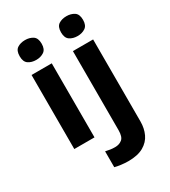

<svg xmlns="http://www.w3.org/2000/svg" viewBox="-236 -873 1083 1226"><g transform="rotate(-30 305.0 -260.0)"><path d="M153 -760Q186 -760 210 -744.5Q234 -729 234 -687Q234 -646 210 -630Q186 -614 153 -614Q119 -614 95.5 -630Q72 -646 72 -687Q72 -729 95.5 -744.5Q119 -760 153 -760ZM227 -546V0H78V-546ZM377 -687Q377 -729 400.5 -744.5Q424 -760 458 -760Q491 -760 515 -744.5Q539 -729 539 -687Q539 -646 515 -630Q491 -614 458 -614Q424 -614 400.5 -630Q377 -646 377 -687ZM339 240Q314 240 286.5 236.5Q259 233 241 228V111Q259 115 275 117.5Q291 120 311 120Q341 120 362 103Q383 86 383 37V-546H532V59Q532 109 513 150Q494 191 451.5 215.5Q409 240 339 240Z"/></g></svg>

Font: Noto Sans Sinhala UI
Style: Bold
Weight: 700
Designer: Jelle Bosma - Monotype Design Team
Foundry: Monotype Imaging Inc.
Version: Version 2.006; ttfautohint (v1.8.4.7-5d5b)